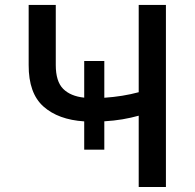

<svg xmlns="http://www.w3.org/2000/svg" viewBox="-20 -747 777 767"><path d="M396.7 -503.2V-356.5Q470.9 -361.5 534.1 -378.6V-727.3H642.8V0H534.1V-284.8Q503.6 -276.3 469.3 -270.4Q435 -264.6 396.7 -262.4V-149.1H316.4V-262.1Q212.7 -268.8 153.4 -321.7Q94.1 -374.6 94.5 -487.2V-727.3H202.8V-487.2Q202.8 -421.9 232.2 -392.2Q261.7 -362.6 316.4 -356.9V-503.2Z"/></svg>

Font: Inter UI Medium
Style: Regular
Weight: 500
Designer: Rasmus Andersson
Foundry: rsms
Version: 3.2;8d6f07862